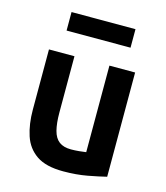

<svg xmlns="http://www.w3.org/2000/svg" viewBox="-110 -805 780 902"><g transform="rotate(15 280.0 -354.5)"><path d="M281 12Q197 12 151 -19.5Q105 -51 87 -106Q69 -161 69 -231V-524H193V-250Q193 -198 202 -163.5Q211 -129 232.5 -113Q254 -97 290 -97Q309 -97 329.5 -99Q350 -101 363 -103V-524H488V-17Q452 -8 398.5 2Q345 12 281 12ZM126 -631V-721H437V-631Z"/></g></svg>

Font: Ubuntu Sans Mono SemiBold
Style: Regular
Weight: 600
Monospace: yes
Designer: Dalton Maag Ltd
Foundry: Dalton Maag Ltd
Version: Version 1.006